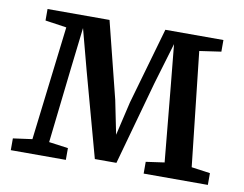

<svg xmlns="http://www.w3.org/2000/svg" viewBox="-65 -635 918 723"><g transform="rotate(10 394.0 -274.0)"><path d="M17.5 0V-45L90.5 -55L143 -491.5L61.5 -503.5V-547.5H298.5L372 -254.5L398 -126L428 -254.5L512 -547.5H734V-503L651.5 -491L699.5 -55L771 -45V0H525.5V-45L596 -55L569 -340.5L553.5 -500L506.5 -342.5L417.5 -22H335L247 -343.5L205.5 -500L187 -342L154.5 -55L228 -45V0Z"/></g></svg>

Font: Merriweather 36pt
Style: Regular
Weight: 400
Designer: Eben Sorkin
Foundry: Eben Sorkin
Version: Version 2.100